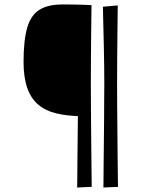

<svg xmlns="http://www.w3.org/2000/svg" viewBox="-20 -733 640 856"><path d="M342 -215Q279 -216 231 -227.5Q183 -239 150.5 -266.5Q118 -294 101.5 -341Q85 -388 85 -457Q85 -554 101.5 -610Q118 -666 156 -689.5Q194 -713 256 -713Q269 -713 286.5 -713Q304 -713 323 -712.5Q342 -712 359 -711.5Q376 -711 388 -710ZM324 103Q324 97 324.5 69Q325 41 325 -1.5Q325 -44 326 -94.5Q327 -145 327 -195Q327 -245 327.5 -288Q328 -331 328 -359Q328 -392 327.5 -435.5Q327 -479 326 -523.5Q325 -568 324 -607.5Q323 -647 322.5 -673Q322 -699 322 -704L388 -710Q388 -704 387.5 -671.5Q387 -639 386.5 -588Q386 -537 385.5 -477Q385 -417 385 -357Q385 -308 385.5 -249Q386 -190 386.5 -131Q387 -72 387.5 -21.5Q388 29 388.5 62Q389 95 389 100ZM441 103Q441 97 441.5 69Q442 41 442 -1.5Q442 -44 443 -94.5Q444 -145 444 -195Q444 -245 444.5 -288Q445 -331 445 -359Q445 -392 444.5 -435Q444 -478 443 -523Q442 -568 441 -607Q440 -646 439.5 -672Q439 -698 439 -703L505 -709Q505 -703 504.5 -670.5Q504 -638 503.5 -587.5Q503 -537 502.5 -477Q502 -417 502 -357Q502 -308 502.5 -249Q503 -190 503.5 -131Q504 -72 504.5 -21.5Q505 29 505.5 62Q506 95 506 100Z"/></svg>

Font: Truculenta Light
Style: Regular
Weight: 300
Version: Version 1.002